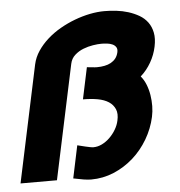

<svg xmlns="http://www.w3.org/2000/svg" viewBox="-82 -614 628 669"><g transform="rotate(-5 232.0 -279.5)"><path d="M50.8 -406.2Q56.2 -430.7 70.6 -452.1Q85 -473.6 105.5 -491.9Q126 -510.3 151.1 -524.7Q176.3 -539.1 202.9 -549.1Q229.5 -559.1 256.3 -564.5Q283.2 -569.8 306.6 -569.8Q326.7 -569.8 348.4 -567.4Q370.1 -564.9 390.4 -558.6Q410.6 -552.2 428 -542.2Q445.3 -532.2 456.8 -516.6Q468.3 -501 472.4 -480Q476.6 -459 470.7 -431.2Q464.8 -402.8 450 -377Q435.1 -351.1 413.6 -332Q424.8 -318.8 431.6 -301.5Q438.5 -284.2 441.7 -264.6Q444.8 -245.1 444.6 -225.6Q444.3 -206.1 440.4 -188.5Q431.6 -147.9 410.2 -111.6Q388.7 -75.2 358.2 -48.1Q327.6 -21 289.8 -5.1Q252 10.7 210.4 10.7Q199.7 10.7 184.3 8.3Q168.9 5.9 148.4 1.5L172.4 -112.3Q189.9 -107.9 200.2 -105.5Q210.4 -103 216.1 -102.1Q221.7 -101.1 224.1 -100.8Q226.6 -100.6 228 -100.6Q243.2 -100.6 258.1 -107.9Q272.9 -115.2 285.4 -127.4Q297.9 -139.6 306.9 -154.8Q315.9 -169.9 319.3 -186Q324.7 -209.5 317.9 -225.6Q311 -241.7 295.7 -251.7Q280.3 -261.7 257.1 -265.9Q233.9 -270 206.1 -270L229.5 -380.4Q240.2 -379.4 246.6 -378.7Q252.9 -377.9 256.6 -377.7Q260.3 -377.4 262.2 -377.4Q264.2 -377.4 265.6 -377.4Q278.8 -377.4 291.3 -379.9Q303.7 -382.3 313.5 -387.7Q323.2 -393.1 330.1 -401.6Q336.9 -410.2 339.8 -422.9Q342.3 -434.1 337.9 -440.9Q333.5 -447.8 325.4 -451.4Q317.4 -455.1 306.9 -456.3Q296.4 -457.5 286.6 -457.5Q274.4 -457.5 257.3 -454.8Q240.2 -452.1 223.4 -445.6Q206.5 -439 193.4 -427.2Q180.2 -415.5 176.3 -397L91.3 2.9H-36.1Z"/></g></svg>

Font: XB Khoramshahr
Style: Bold Italic
Weight: 700
Italic angle: -12°
Designer: Behnam
Foundry: Irmug
Version: Version 8.005 2009